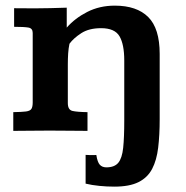

<svg xmlns="http://www.w3.org/2000/svg" viewBox="-20 -471 669 691"><path d="M391.6 200.7Q364.7 200.7 337.6 198Q310.5 195.3 288.1 189.9V86.4Q293.5 86.9 305.4 87.2Q317.4 87.4 326.7 86.9Q330.6 112.3 339.1 121.8Q347.7 131.3 362.8 131.3Q392.1 131.3 405.8 114.7Q419.4 98.1 423.3 61Q427.2 23.9 427.2 -36.6V-253.4Q427.2 -311 410.2 -340.3Q393.1 -369.6 343.8 -369.6Q300.3 -369.6 272.5 -351.6Q244.6 -333.5 230 -313.5Q226.6 -297.4 225.3 -278.6Q224.1 -259.8 224.1 -238.8V-100.1Q224.1 -75.7 240.7 -71.8Q257.3 -67.9 294.9 -67.4V0Q262.7 0 232.2 -0.5Q201.7 -1 158.2 -1Q118.7 -1 88.4 -0.5Q58.1 0 27.8 0V-67.4Q58.6 -67.9 73.5 -69.8Q88.4 -71.8 93 -79.1Q97.7 -86.4 97.7 -102.5V-352.5Q97.7 -369.1 82.3 -371.8Q66.9 -374.5 30.8 -374.5V-441.4Q50.3 -441.4 67.9 -441.2Q85.4 -440.9 102.1 -440.9Q132.3 -440.9 161.1 -441.7Q189.9 -442.4 220.2 -443.4V-371.6Q249.5 -405.3 293.9 -428Q338.4 -450.7 393.1 -450.7Q472.2 -450.7 513.4 -409.7Q554.7 -368.7 554.7 -276.9V-42.5Q554.7 14.6 549.3 60.1Q543.9 105.5 527.6 136.7Q511.2 168 478.8 184.3Q446.3 200.7 391.6 200.7Z"/></svg>

Font: Kameron SemiBold
Style: Regular
Weight: 600
Designer: Vernon Adams
Foundry: Vernon Adams
Version: Version 1.100